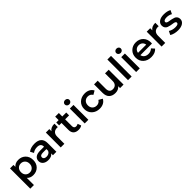

<svg xmlns="http://www.w3.org/2000/svg" viewBox="487 -2732 4883 4883"><g transform="rotate(-45 2928.5 -290.5)"><path d="M381 7Q274 7 211 -63V194H80V-535H205V-466Q267 -541 381 -541Q498 -541 574 -465.5Q650 -390 650 -267Q650 -144 574 -68.5Q498 7 381 7ZM252.5 -386Q209 -341 209 -267Q209 -193 252.5 -148.5Q296 -104 363 -104Q430 -104 474 -148.5Q518 -193 518 -267Q518 -341 474 -386Q430 -431 363 -431Q296 -431 252.5 -386Z M1089 0V-65Q1043 7 922 7Q831 7 777 -37.5Q723 -82 723 -153Q723 -226 777 -269.5Q831 -313 946 -313H1082V-319Q1082 -433 950 -433Q855 -433 790 -381L740 -475Q826 -541 967 -541Q1086 -541 1149.5 -484Q1213 -427 1213 -312V0ZM851 -159Q851 -126 877.5 -106.5Q904 -87 950 -87Q996 -87 1031.5 -107.5Q1067 -128 1082 -167V-228H957Q851 -228 851 -159Z M1369 0V-535H1494V-458Q1548 -541 1683 -541V-418Q1661 -420 1653 -420Q1582 -420 1541 -378.5Q1500 -337 1500 -258V0Z M2011 7Q1920 7 1871.5 -39.5Q1823 -86 1823 -175V-426H1737V-529H1823V-653H1954V-529H2096V-426H1954V-178Q1954 -141 1973 -120.5Q1992 -100 2027 -100Q2067 -100 2096 -121L2132 -28Q2085 7 2011 7Z M2232 0V-535H2363V0ZM2298 -775Q2335 -775 2358.5 -753.5Q2382 -732 2382 -700Q2382 -666 2358 -643Q2334 -620 2298 -620Q2262 -620 2238 -642.5Q2214 -665 2214 -698Q2214 -731 2238 -753Q2262 -775 2298 -775Z M2772 7Q2645 7 2563 -70Q2481 -147 2481 -267Q2481 -388 2562.5 -464.5Q2644 -541 2772 -541Q2852 -541 2912 -508.5Q2972 -476 3002 -415L2902 -357Q2856 -431 2771 -431Q2702 -431 2657.5 -386.5Q2613 -342 2613 -267Q2613 -192 2657.5 -148Q2702 -104 2771 -104Q2856 -104 2902 -178L3002 -120Q2972 -59 2912 -26Q2852 7 2772 7Z M3334 7Q3227 7 3165 -52.5Q3103 -112 3103 -230V-535H3234V-248Q3234 -108 3356 -108Q3421 -108 3459.5 -148Q3498 -188 3498 -265V-535H3629V0H3504V-67Q3442 7 3334 7Z M3789 0V-742H3920V0Z M4081 0V-535H4212V0ZM4147 -775Q4184 -775 4207.5 -753.5Q4231 -732 4231 -700Q4231 -666 4207 -643Q4183 -620 4147 -620Q4111 -620 4087 -642.5Q4063 -665 4063 -698Q4063 -731 4087 -753Q4111 -775 4147 -775Z M4627 7Q4493 7 4411.5 -69.5Q4330 -146 4330 -267Q4330 -387 4409 -464Q4488 -541 4608 -541Q4727 -541 4803.5 -465Q4880 -389 4880 -264Q4880 -251 4878 -227H4461Q4472 -169 4517.5 -135.5Q4563 -102 4631 -102Q4717 -102 4773 -159L4844 -80Q4769 7 4627 7ZM4460 -311H4755Q4748 -368 4708 -402.5Q4668 -437 4608 -437Q4549 -437 4508.5 -403Q4468 -369 4460 -311Z M4997 0V-535H5122V-458Q5176 -541 5311 -541V-418Q5289 -420 5281 -420Q5210 -420 5169 -378.5Q5128 -337 5128 -258V0Z M5587 7Q5522 7 5459.5 -9.5Q5397 -26 5360 -52L5409 -150Q5488 -98 5595 -98Q5704 -98 5704 -155Q5704 -178 5679.5 -191Q5655 -204 5618.5 -208Q5582 -212 5539.5 -221Q5497 -230 5460.5 -243Q5424 -256 5399.5 -289.5Q5375 -323 5375 -373Q5375 -449 5439 -495Q5503 -541 5613 -541Q5736 -541 5814 -495L5766 -397Q5697 -437 5612 -437Q5558 -437 5530 -421Q5502 -405 5502 -379Q5502 -355 5526.5 -341Q5551 -327 5587.5 -322.5Q5624 -318 5666.5 -308.5Q5709 -299 5745.5 -286Q5782 -273 5806.5 -240.5Q5831 -208 5831 -159Q5831 -83 5765.5 -38Q5700 7 5587 7Z"/></g></svg>

Font: Belfius21
Style: Bold
Weight: 700
Designer: Montserrat's base design by Julieta Ulanovsky, modified by Coast SPRL for Belfius Bank NV.
Foundry: Montserrat's base design by Julieta Ulanovsky, modified by Coast SPRL for Belfius Bank NV.
Version: Version 2.000;FEAKit 1.0